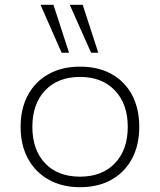

<svg xmlns="http://www.w3.org/2000/svg" viewBox="-20 -773 668 801"><path d="M314 8Q239 8 183 -23.5Q127 -55 96.5 -111.5Q66 -168 66 -244Q66 -320 96.5 -376.5Q127 -433 183 -464Q239 -495 314 -495Q390 -495 445.5 -464Q501 -433 531 -376.5Q561 -320 561 -244Q561 -168 531 -111.5Q501 -55 445.5 -23.5Q390 8 314 8ZM314 -36Q406 -36 459.5 -92Q513 -148 513 -244Q513 -339 459.5 -395.5Q406 -452 314 -452Q221 -452 168 -395.5Q115 -339 115 -244Q115 -148 168 -92Q221 -36 314 -36ZM360 -553 271 -753H325L390 -553ZM237 -553 149 -753H203L268 -553Z"/></svg>

Font: Nunito Sans 10pt SemiExpanded ExtraLight
Style: Regular
Weight: 250
Width: 6
Designer: Vernon Adams
Foundry: Vernon Adams
Version: Version 3.101;gftools[0.9.27]